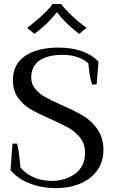

<svg xmlns="http://www.w3.org/2000/svg" viewBox="-20 -954 585 984"><path d="M119 -812Q151 -834 190 -869.5Q229 -905 250 -934H293Q314 -905 353 -869Q392 -833 424 -812L386 -780Q356 -802 324.5 -832.5Q293 -863 274 -889H269Q250 -863 218 -832.5Q186 -802 156 -780ZM34 -82 44 -218H67Q76 -193 85 -95Q111 -64 152 -45.5Q193 -27 245 -27Q316 -27 366 -64.5Q416 -102 416 -170Q416 -215 392 -246.5Q368 -278 333 -298Q298 -318 239 -344Q175 -372 137 -394Q99 -416 72.5 -452.5Q46 -489 46 -543Q46 -625 109 -667.5Q172 -710 279 -710Q416 -710 485 -638L475 -521H452Q439 -558 433 -629Q410 -650 376.5 -661.5Q343 -673 302 -673Q222 -673 181 -643Q140 -613 140 -556Q140 -523 160.5 -498.5Q181 -474 211.5 -456.5Q242 -439 295 -416Q364 -386 406.5 -360.5Q449 -335 479.5 -291.5Q510 -248 510 -184Q510 -125 478.5 -81Q447 -37 392 -13.5Q337 10 268 10Q190 10 128.5 -15.5Q67 -41 34 -82Z"/></svg>

Font: Trirong
Style: Regular
Weight: 400
Version: Version 1.000